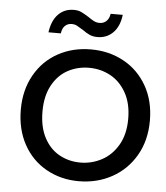

<svg xmlns="http://www.w3.org/2000/svg" viewBox="-52 -766 709 821"><g transform="rotate(5 302.5 -355.0)"><path d="M43 -275Q43 -359 79.5 -423.5Q116 -488 179 -522.5Q242 -557 320 -557Q398 -557 461 -522.5Q524 -488 560.5 -424Q597 -360 597 -275Q597 -190 559.5 -125.5Q522 -61 458 -26Q394 9 316 9Q239 9 176.5 -26Q114 -61 78.5 -125.5Q43 -190 43 -275ZM504 -275Q504 -341 478 -387Q452 -433 410 -455.5Q368 -478 319 -478Q269 -478 227.5 -455.5Q186 -433 161 -387Q136 -341 136 -275Q136 -208 160.5 -162Q185 -116 226 -93.5Q267 -71 316 -71Q365 -71 408 -94Q451 -117 477.5 -163Q504 -209 504 -275ZM232 -719Q251 -719 264.5 -712.5Q278 -706 297 -694Q311 -684 322 -678.5Q333 -673 346 -673Q363 -673 375 -684Q387 -695 390 -716H442Q436 -666 409 -639Q382 -612 342 -612Q323 -612 308.5 -618.5Q294 -625 276 -638Q260 -648 250.5 -653Q241 -658 228 -658Q211 -658 199.5 -647Q188 -636 185 -614H132Q139 -665 165.5 -692Q192 -719 232 -719Z"/></g></svg>

Font: Poppins A&M
Style: Regular-A&M
Weight: 400
Designer: Ninad Kale (Devanagari), Jonny Pinhorn (Latin)
Foundry: Indian Type Foundry
Version: 4.004